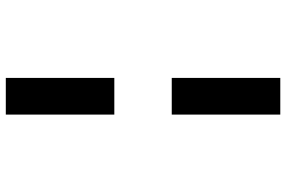

<svg xmlns="http://www.w3.org/2000/svg" viewBox="-180 -690 976 655"><g transform="rotate(-90 307.5 -362.0)"><path d="M369.7 -829.7V-459.5H244.6V-829.7ZM369.7 -263.6V106.7H244.6V-263.6Z"/></g></svg>

Font: Fira Code SemiBold
Style: Regular
Weight: 600
Designer: Carrois Corporate, Edenspiekermann AG, Nikita Prokopov
Foundry: Carrois Corporate, Edenspiekermann AG, Nikita Prokopov
Version: Version 6.002